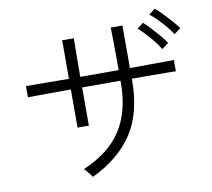

<svg xmlns="http://www.w3.org/2000/svg" viewBox="-91 -936 1181 1070"><g transform="rotate(-10 500.0 -401.5)"><path d="M350 30Q347 25 338.5 14.5Q330 4 321.5 -6.5Q313 -17 308 -21Q459 -86 526.5 -193Q594 -300 594 -460V-471H377V-255H313V-471Q250 -471 197.5 -470.5Q145 -470 111 -470Q77 -470 70 -469V-533Q75 -533 109 -532.5Q143 -532 196.5 -532Q250 -532 313 -531Q313 -588 313 -635.5Q313 -683 313 -713.5Q313 -744 312 -749H379Q379 -744 378.5 -713Q378 -682 377.5 -634.5Q377 -587 377 -531H594Q594 -552 594 -589Q594 -626 593.5 -666Q593 -706 592.5 -736Q592 -766 592 -772H658V-531Q722 -532 775.5 -532Q829 -532 864.5 -532.5Q900 -533 907 -533V-469Q900 -470 865 -470Q830 -470 776 -470.5Q722 -471 658 -471V-460Q658 -279 581.5 -161.5Q505 -44 350 30ZM854 -604Q842 -625 821.5 -651Q801 -677 778.5 -701Q756 -725 738 -740L773 -767Q790 -753 813.5 -727.5Q837 -702 859 -676Q881 -650 892 -632ZM936 -674Q923 -695 902 -720Q881 -745 858 -768.5Q835 -792 816 -806L851 -833Q868 -820 892 -795Q916 -770 938.5 -744.5Q961 -719 973 -702Z"/></g></svg>

Font: Zen Kaku Gothic New
Style: Regular
Weight: 400
Designer: Yoshimichi Ohira
Foundry: Positype
Version: Version 1.001